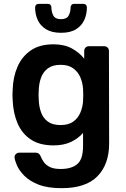

<svg xmlns="http://www.w3.org/2000/svg" viewBox="-20 -761 656 1001"><path d="M301 220Q228 220 181 201.5Q134 183 107 155.5Q80 128 68.5 101.5Q57 75 56 60Q55 50 62.5 42.5Q70 35 80 35H167Q185 35 193 56Q198 69 208.5 84Q219 99 239.5 109.5Q260 120 296 120Q353 120 383 94.5Q413 69 413 0V-68Q389 -40 351 -21.5Q313 -3 259 -3Q187 -3 141 -33.5Q95 -64 72 -117Q49 -170 46 -239Q44 -266 46 -293Q48 -360 71.5 -413.5Q95 -467 141 -498.5Q187 -530 259 -530Q315 -530 354.5 -508.5Q394 -487 419 -455V-495Q419 -506 426 -513Q433 -520 443 -520H524Q534 -520 541 -513Q548 -506 548 -495L549 -13Q549 95 488.5 157.5Q428 220 301 220ZM296 -109Q337 -109 362 -127Q387 -145 399 -174Q411 -203 413 -233Q414 -245 414 -265.5Q414 -286 413 -298Q411 -329 399 -357.5Q387 -386 362 -404.5Q337 -423 296 -423Q254 -423 229.5 -404.5Q205 -386 194 -356Q183 -326 182 -290Q180 -266 182 -241Q183 -206 194 -175.5Q205 -145 229.5 -127Q254 -109 296 -109ZM298 -590Q250 -590 220 -608.5Q190 -627 176.5 -657Q163 -687 163 -722Q163 -730 168 -735.5Q173 -741 182 -741H229Q238 -741 243 -735.5Q248 -730 248 -722Q248 -699 258 -680Q268 -661 298 -661Q328 -661 338 -680Q348 -699 348 -722Q348 -730 353 -735.5Q358 -741 367 -741H414Q423 -741 428 -735.5Q433 -730 433 -722Q433 -687 419.5 -657Q406 -627 376.5 -608.5Q347 -590 298 -590Z"/></svg>

Font: Rubik Medium
Style: Regular
Weight: 500
Designer: Hubert and Fischer
Foundry: Hubert and Fischer
Version: Version 2.300; ttfautohint (v1.8.4.7-5d5b);gftools[0.9.30]